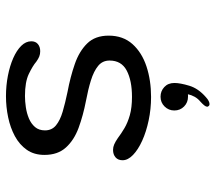

<svg xmlns="http://www.w3.org/2000/svg" viewBox="-60 -468 739 659"><g transform="rotate(-90 309.5 -138.5)"><path d="M306.2 10.5Q264.8 10.5 225.8 2.2Q186.8 -6 156 -20Q125.2 -34 107.1 -51.5Q89 -69 89 -87.2Q89 -102.7 98.8 -111.3Q108.7 -120 124.5 -120Q134 -120 143.2 -116.1Q152.5 -112.2 164.7 -103.8Q180.3 -92 199.2 -80.8Q218 -69.7 244 -62.3Q270 -55 306.5 -55Q362.5 -55 396.8 -73.1Q431.2 -91.2 431.2 -132Q431.2 -156.2 412.8 -171.2Q394.5 -186.2 363.2 -195.9Q331.8 -205.7 292.5 -213Q242.3 -222.7 200.2 -238.2Q158 -253.8 132.7 -281.8Q107.3 -309.7 107.3 -355.5Q107.3 -391 124.8 -416Q142.3 -441 171.4 -456.8Q200.5 -472.5 236.3 -480Q272.2 -487.5 308.7 -487.5Q345.2 -487.5 379 -480.9Q412.8 -474.3 439.5 -462.6Q466.2 -450.8 481.8 -435Q497.3 -419.2 497.3 -400.5Q497.3 -386 487.8 -378Q478.2 -370 463.3 -370Q453.2 -370 445.2 -373.2Q437.2 -376.3 427.2 -383.5Q413 -395.7 385.4 -409Q357.8 -422.3 309.5 -422.3Q291.5 -422.3 271 -419.3Q250.5 -416.3 232.3 -408.7Q214.2 -401 202.8 -387.6Q191.5 -374.2 191.5 -353.7Q191.5 -330 208.8 -315.8Q226 -301.7 255.7 -292.9Q285.3 -284.2 323.3 -276.3Q374.7 -266.7 418.8 -251.4Q463 -236.2 489.8 -208.8Q516.7 -181.5 516.7 -135Q516.7 -85.7 487.7 -53.3Q458.7 -21 410.9 -5.2Q363.2 10.5 306.2 10.5ZM307.2 43Q326.2 43 340.2 55.9Q354.2 68.8 354.2 90.7Q354.2 110.3 344.8 141.5Q335.5 172.7 305.5 198.7Q298.5 205.2 292.4 208.2Q286.3 211.2 281.5 211.2Q277.3 211.2 275 208.2Q272.7 205.3 272.7 203.2Q272.7 199 277.3 193.1Q282 187.2 290.2 179.8Q300.5 171.3 306.8 160.1Q313 148.8 315.5 137Q314.2 137.3 311.5 137.3Q308.8 137.3 307.2 137.3Q287.2 137.3 273.5 123.8Q259.8 110.3 259.8 90.3Q259.8 70.8 273.5 56.9Q287.2 43 307.2 43Z"/></g></svg>

Font: Sono ExtraLight
Style: Regular
Weight: 200
Designer: Tyler Finck
Foundry: Tyler Finck
Version: Version 2.112